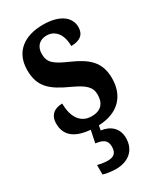

<svg xmlns="http://www.w3.org/2000/svg" viewBox="-196 -620 787 929"><g transform="rotate(-30 197.0 -156.0)"><path d="M167 235C235 235 283 197 283 128C283 74 246 42 195 36L200 10C310 6 369 -58 369 -156C369 -249 317 -289 231 -327C156 -360 133 -379 133 -427C133 -468 158 -493 197 -493C243 -493 276 -457 276 -389C328 -389 352 -412 352 -452C352 -502 309 -547 208 -547C103 -547 33 -495 33 -394C33 -302 78 -263 175 -219C242 -188 269 -166 269 -122C269 -76 247 -45 192 -45C134 -45 99 -90 99 -170C59 -170 25 -151 25 -100C25 -39 62 1 155 9L141 77C177 82 203 91 203 130C203 169 183 180 151 180C136 180 116 177 96 172V225C116 232 151 235 167 235Z"/></g></svg>

Font: Noto Serif Tamil ExtraCondensed
Style: Bold Italic
Weight: 700
Width: 2
Italic angle: -12°
Designer: Indian Type Foundry, Tom Grace, and the Monotype Design Team
Foundry: Monotype Imaging Inc.
Version: Version 2.003